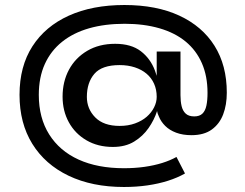

<svg xmlns="http://www.w3.org/2000/svg" viewBox="-20 -702 979 767"><path d="M475 45Q348 45 254 0Q160 -45 109 -127.5Q58 -210 58 -323Q58 -437 109.5 -517Q161 -597 255 -639.5Q349 -682 477 -682Q605 -682 696.5 -639.5Q788 -597 837 -519Q886 -441 886 -332Q886 -283 871.5 -245Q857 -207 826 -184.5Q795 -162 745 -162Q710 -162 683.5 -172Q657 -182 640 -199Q623 -216 615 -236Q609 -248 607 -260Q607 -258 607 -257Q596 -223 573.5 -190.5Q551 -158 516 -136.5Q481 -115 431 -115Q371 -115 325.5 -141.5Q280 -168 255 -213.5Q230 -259 230 -316Q230 -376 255.5 -423.5Q281 -471 328.5 -499Q376 -527 440 -527Q504 -527 542.5 -497.5Q581 -468 599 -420Q603 -409 606 -399V-496H701V-322Q701 -297 705.5 -278Q710 -259 722 -248Q734 -237 756 -237Q777 -237 788.5 -248Q800 -259 804.5 -280Q809 -301 809 -331Q809 -398 786.5 -449.5Q764 -501 721.5 -536Q679 -571 617 -589Q555 -607 478 -607Q399 -607 336 -589Q273 -571 228 -535Q183 -499 159 -446Q135 -393 135 -323Q135 -231 176.5 -165Q218 -99 294 -64.5Q370 -30 475 -30Q519 -30 557.5 -35.5Q596 -41 628 -51Q660 -61 685 -75L719 -9Q689 8 651.5 20Q614 32 569.5 38.5Q525 45 475 45ZM458 -199Q492 -199 519.5 -209Q547 -219 566 -235.5Q585 -252 595.5 -273Q606 -294 606 -315Q606 -344 595.5 -367.5Q585 -391 565.5 -407.5Q546 -424 518.5 -433Q491 -442 458 -442Q387 -442 357 -407Q327 -372 327 -315Q327 -267 360.5 -233Q394 -199 458 -199Z"/></svg>

Font: Syne Med Modified
Style: Regular
Weight: 500
Designer: Lucas Descroix
Foundry: Bonjour Monde
Version: Version 2.200